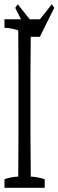

<svg xmlns="http://www.w3.org/2000/svg" viewBox="-20 -894 275 904"><path d="M190.4 -803.2Q190.4 -788.1 190.4 -763.2Q157.7 -761.7 125 -751Q123.5 -629.4 123.5 -561.5Q123.5 -412.1 123.5 -252.9Q123.5 -185.5 125 -62.5Q157.7 -61 190.4 -50.3Q190.4 -35.2 190.4 -9.8H1Q1 -34.7 1 -50.3Q33.7 -61.5 65.9 -62.5Q66.4 -102.1 66.9 -251Q66.9 -411.1 66.9 -560.5Q66.9 -635.7 65.9 -751Q33.7 -762.2 1 -763.2Q1 -788.1 1 -803.2ZM144 -772.9 224.1 -874 235.4 -856.9 167.5 -720.7H120.6L51.8 -856.9L63.5 -874Z"/></svg>

Font: Scarab Serif
Style: Condensed-Light
Weight: 300
Designer: John Roberts
Foundry: Scarab
Version: 1.0